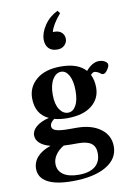

<svg xmlns="http://www.w3.org/2000/svg" viewBox="-109 -826 794 1165"><g transform="rotate(-10 288.5 -244.0)"><path d="M289.6 -529.8Q253.9 -529.8 235.6 -549.8Q217.3 -569.8 217.3 -602.1Q217.3 -644.5 247.8 -690.2Q278.3 -735.8 330.1 -761.2L343.3 -744.1Q290 -681.6 280.3 -639.2H288.6Q319.3 -639.2 335 -623.3Q350.6 -607.4 350.6 -585.4Q350.6 -563 334 -546.4Q317.4 -529.8 289.6 -529.8ZM277.8 -108.9Q231.9 -108.9 196.8 -118.7Q169.9 -99.1 169.9 -78.6Q169.9 -58.6 194.6 -50.3Q219.2 -42 274.4 -42H320.3Q412.6 -42 468.3 -1Q523.9 40 523.9 108.4Q523.9 185.1 448.5 229Q373 272.9 240.2 272.9Q140.1 272.9 88.1 244.4Q36.1 215.8 35.6 161.1Q35.6 119.1 64.5 87.4Q93.3 55.7 146.5 38.6Q103.5 27.3 81.3 6.8Q59.1 -13.7 59.1 -41Q59.1 -70.8 87.9 -94.7Q116.7 -118.7 165.5 -129.9Q86.4 -167 86.4 -264.6Q86.4 -334 140.1 -379.4Q193.8 -424.8 290.5 -424.8Q396.5 -424.8 443.8 -370.6Q483.4 -417 523.9 -417Q548.3 -417 564.5 -405.3Q576.7 -397 576.7 -385.3Q576.7 -373.5 563.2 -354.2Q549.8 -335 537.6 -335Q527.3 -335 519 -343.3Q513.7 -348.1 503.2 -352.5Q492.7 -356.9 485.8 -356.9Q475.6 -356.9 462.9 -342.8Q480.5 -307.6 480.5 -262.2Q480.5 -193.8 427.7 -151.6Q375 -109.4 277.8 -108.9ZM287.1 -141.1Q316.9 -141.1 335.4 -173.1Q354 -205.1 354 -264.2Q354 -324.2 335.4 -358.6Q316.9 -393.1 287.1 -393.1Q255.9 -393.1 234.6 -358.6Q213.4 -324.2 213.4 -264.2Q213.4 -206.1 234.6 -173.6Q255.9 -141.1 287.1 -141.1ZM156.7 151.4Q156.7 194.3 190.4 217.8Q224.1 241.2 286.1 241.2Q351.1 241.2 386 213.4Q420.9 185.5 420.9 132.8Q420.9 91.3 395.3 71.8Q369.6 52.2 314.5 52.2H270.5Q246.6 52.2 225.6 50.8Q192.9 70.3 174.8 96.7Q156.7 123 156.7 151.4Z"/></g></svg>

Font: Elstob 18pt
Style: Bold
Weight: 700
Designer: Peter S. Baker
Version: Version 1.015